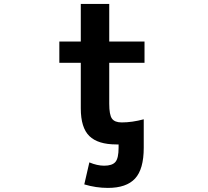

<svg xmlns="http://www.w3.org/2000/svg" viewBox="-20 -712 1040 962"><path d="M700.2 -60.5V-13.7V28.3Q700.2 135.7 656.7 182.6Q613.3 229.5 520.5 229.5Q460.9 229.5 402.3 211.9L427.7 101.6Q466.8 118.2 502 118.2Q542 118.2 558.1 99.6Q574.2 81.1 574.2 28.3V11.7H563.5Q470.7 11.7 427.7 -30.3Q384.8 -72.3 384.8 -168.9V-397.5H277.3V-503.9H384.8V-692.4H527.3V-503.9H704.1V-397.5H527.3V-192.4Q527.3 -136.7 541 -117.7Q554.7 -98.6 589.8 -98.6Q641.6 -98.6 700.2 -114.3Z"/></svg>

Font: GenEi Gothic M Regular
Style: Bold
Weight: 700
Designer: o_tamon (Modified); [Source Han Sans]
Ryoko NISHIZUKA  (kana & ideographs); Paul D. Hunt (Latin, Greek & Cyrillic); Wenl
Version: Version 1.1a;Original Version 1.004